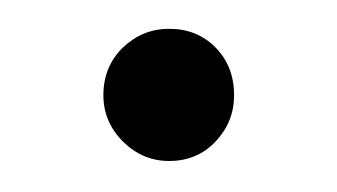

<svg xmlns="http://www.w3.org/2000/svg" viewBox="-20 -104 228 130"><path d="M94.5 5Q76.5 5 63.2 -8.2Q50 -21.5 50 -39.5Q50 -59 63.2 -71.8Q76.5 -84.5 94.5 -84.5Q113.5 -84.5 126 -71.8Q138.5 -59 138.5 -39.5Q138.5 -21.5 126 -8.2Q113.5 5 94.5 5Z"/></svg>

Font: Fraunces 9pt S050 Thin
Style: Regular
Weight: 100
Version: Version 1.000; ttfautohint (v1.8.3)